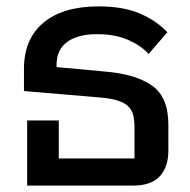

<svg xmlns="http://www.w3.org/2000/svg" viewBox="-20 -581 594 601"><path d="M65 -204H164V-85H401V-181Q401 -204 397 -220.5Q393 -237 381 -248.5Q369 -260 347.5 -266.5Q326 -273 292 -276L55 -296V-365Q55 -459 116 -510Q177 -561 289 -561Q365 -561 417 -539Q469 -517 504 -480L445 -412Q422 -438 381.5 -456Q341 -474 283 -474Q223 -474 190 -449.5Q157 -425 157 -378V-371L309 -357Q405 -349 456 -313Q507 -277 507 -191V-110Q507 -58 480 -29Q453 0 396 0H65Z"/></svg>

Font: IBM Plex Sans Thai Medium
Style: Regular
Weight: 500
Designer: Mike Abbink, Paul van der Laan, Pieter van Rosmalen, Ben Mitchell, Mark Frömberg
Foundry: Bold Monday
Version: Version 1.1